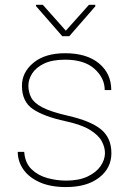

<svg xmlns="http://www.w3.org/2000/svg" viewBox="-20 -756 538 786"><path d="M409.7 -129.4Q409.7 -153.3 396.5 -178Q383.3 -202.6 348.6 -224.1Q314 -245.6 248.5 -259.8Q160.2 -278.8 115 -309.3Q69.8 -339.8 69.8 -404.8Q69.8 -460 116.9 -499Q164.1 -538.1 246.6 -538.1Q335.4 -538.1 385.5 -496.3Q435.5 -454.6 435.5 -387.2H408.7Q408.7 -436.5 366.9 -474.1Q325.2 -511.7 246.6 -511.7Q193.4 -511.7 160.2 -495.6Q127 -479.5 111.6 -455.1Q96.2 -430.7 96.2 -405.8Q96.2 -378.9 107.7 -356.7Q119.1 -334.5 153.6 -316.4Q188 -298.3 256.3 -282.7Q351.1 -261.2 393.6 -226.3Q436 -191.4 436 -128.9Q436 -67.9 386 -29.1Q335.9 9.8 250.5 9.8Q186.5 9.8 142.3 -10Q98.1 -29.8 75.4 -62.7Q52.7 -95.7 52.7 -134.3H79.1Q82.5 -88.9 109.1 -63.2Q135.7 -37.6 174.1 -27.1Q212.4 -16.6 250.5 -16.6Q302.7 -16.6 338.1 -33.2Q373.5 -49.8 391.6 -75.9Q409.7 -102.1 409.7 -129.4ZM155.3 -736.3 249.5 -630.4 344.2 -736.3H370.1V-730L263.7 -607.9H234.9L127.4 -731V-736.3Z"/></svg>

Font: Vazirmatn RD FD Thin
Style: Regular
Weight: 100
Designer: Saber Rastikerdar
Foundry: Saber Rastikerdar
Version: Version 33.003